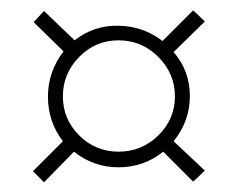

<svg xmlns="http://www.w3.org/2000/svg" viewBox="-20 -473 466 378"><path d="M44.9 -135.9 103.8 -194.9Q74.4 -233.3 74.4 -282.7Q74.4 -332.1 105.1 -371.8L46.2 -429.5L66.7 -451.3L126.9 -393.6Q164.1 -423.1 212.8 -422.4Q261.5 -421.8 300 -392.3L360.3 -452.6L383.3 -430.8L321.8 -370.5Q353.8 -333.3 353.8 -284Q353.8 -234.6 321.8 -194.9L383.3 -137.2L360.3 -115.4L301.3 -174.4Q262.8 -143.6 213.5 -143.6Q164.1 -143.6 125.6 -174.4L66.7 -114.1ZM213.5 -174.4Q259 -174.4 291.7 -206.4Q324.4 -238.5 324.4 -283.3Q324.4 -328.2 291.7 -360.9Q259 -393.6 213.5 -393.6Q167.9 -393.6 135.9 -360.9Q103.8 -328.2 103.8 -283.3Q103.8 -238.5 135.9 -206.4Q167.9 -174.4 213.5 -174.4Z"/></svg>

Font: Suranna
Style: Regular
Weight: 400
Version: Version 1.0.5; ttfautohint (v1.2.42-39fb)